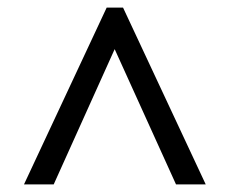

<svg xmlns="http://www.w3.org/2000/svg" viewBox="-20 -734 605 504"><path d="M43 -250 260 -714H303L520 -250H442L281 -605L121 -250Z"/></svg>

Font: Noto Serif Khmer
Style: Bold
Weight: 700
Version: Version 2.003